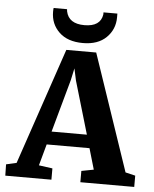

<svg xmlns="http://www.w3.org/2000/svg" viewBox="-67 -769 653 813"><g transform="rotate(5 259.5 -362.5)"><path d="M-14 0 -15 -48 29 -58 197 -553H324L492 -58L534 -48V0H305V-48L357 -58L331 -147H149L124 -56L182 -48V0ZM264 -588Q199 -588 163 -622.5Q127 -657 127 -709Q127 -719 128 -725H185Q185 -724 185.5 -721Q186 -718 186 -716Q197 -664 264 -664Q332 -664 340 -716V-725H399V-709Q399 -658 363.5 -623Q328 -588 264 -588ZM227 -427 165 -203H315L249 -427L238 -478Z"/></g></svg>

Font: Aikya
Style: Bold
Weight: 700
Designer: Neelakash Kshetrimayum (Latin subset based on Merriweather by Eben Sorkin)
Foundry: Brand New Type
Version: Version 1.00 b005